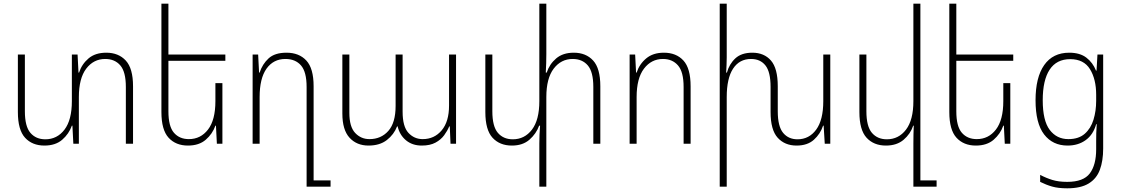

<svg xmlns="http://www.w3.org/2000/svg" viewBox="-20 -780 6089 1042"><path d="M557 -494Q623 -494 662.5 -451.5Q702 -409 702 -312V0H663V-308Q663 -390 633 -425Q603 -460 551 -460Q488 -460 448 -407.5Q408 -355 408 -253V0H378L373 -98H370Q354 -53 317.5 -21.5Q281 10 221 10Q155 10 116 -32.5Q77 -75 77 -172V-484H115V-176Q115 -94 145 -59Q175 -24 226 -24Q290 -24 330 -76.5Q370 -129 370 -231V-484H401L406 -386H409Q424 -432 460.5 -463Q497 -494 557 -494Z M1187 -329V0H1157L1152 -98H1149Q1133 -53 1096.5 -21.5Q1060 10 1000 10Q934 10 895 -32.5Q856 -75 856 -172V-760H894V-484H1203V-450H894V-176Q894 -94 924 -59.5Q954 -25 1005 -25Q1069 -25 1109 -77Q1149 -129 1149 -231V-329Z M1644 233V-308Q1644 -390 1613.5 -425Q1583 -460 1529 -460Q1464 -460 1426.5 -407.5Q1389 -355 1389 -253V0H1351V-484H1381L1386 -386H1389Q1404 -432 1437.5 -463Q1471 -494 1535 -494Q1603 -494 1642.5 -451.5Q1682 -409 1682 -312V199H1774V233Z M1980 10Q1916 10 1877 -32.5Q1838 -75 1838 -164V-484H1876V-168Q1876 -92 1907.5 -58.5Q1939 -25 1985 -25Q2048 -25 2087.5 -69.5Q2127 -114 2127 -205V-484H2165V-174Q2165 -93 2196.5 -59Q2228 -25 2274 -25Q2337 -25 2377 -72.5Q2417 -120 2417 -207V-484H2455V0H2425L2421 -94H2418Q2408 -70 2390.5 -46Q2373 -22 2343.5 -6Q2314 10 2269 10Q2218 10 2183.5 -18.5Q2149 -47 2138 -94H2135Q2118 -50 2079.5 -20Q2041 10 1980 10Z M3094 -494Q3160 -494 3199 -451.5Q3238 -409 3238 -312V0H3200V-308Q3200 -390 3170 -425Q3140 -460 3088 -460Q3025 -460 2985 -407.5Q2945 -355 2945 -253V233H2907V-1Q2907 -25 2908 -49.5Q2909 -74 2911 -98H2906Q2890 -54 2853.5 -22Q2817 10 2758 10Q2692 10 2653 -32.5Q2614 -75 2614 -172V-484H2652V-176Q2652 -94 2682 -59Q2712 -24 2763 -24Q2827 -24 2867 -76.5Q2907 -129 2907 -231V-760H2945V-487Q2945 -437 2942 -386H2947Q2962 -432 2998.5 -463Q3035 -494 3094 -494Z M3397 0V-484H3427L3432 -386H3435Q3450 -432 3487 -463Q3524 -494 3583 -494Q3650 -494 3689 -451.5Q3728 -409 3728 -312V0H3690V-308Q3690 -390 3659.5 -425Q3629 -460 3578 -460Q3515 -460 3475 -407.5Q3435 -355 3435 -253V0Z M4448 -484H4486V0H4456L4450 -98H4447Q4432 -53 4397 -21.5Q4362 10 4303 10Q4239 10 4200.5 -32.5Q4162 -75 4162 -172V-308Q4162 -390 4134 -425Q4106 -460 4056 -460Q3993 -460 3958.5 -407.5Q3924 -355 3924 -253V233H3886V-760H3924V-469Q3924 -447 3923 -427.5Q3922 -408 3921 -386H3925Q3938 -433 3971 -463.5Q4004 -494 4063 -494Q4127 -494 4164 -451.5Q4201 -409 4201 -312V-176Q4201 -94 4230 -59Q4259 -24 4308 -24Q4371 -24 4409.5 -76.5Q4448 -129 4448 -231Z M4975 199H5063V233H4937V0Q4937 -26 4937.5 -49.5Q4938 -73 4939 -98H4936Q4921 -53 4884 -21.5Q4847 10 4788 10Q4722 10 4683 -32.5Q4644 -75 4644 -172V-484H4682V-176Q4682 -94 4712 -59Q4742 -24 4793 -24Q4857 -24 4897 -76.5Q4937 -129 4937 -231V-760H4975Z M5463 -329V0H5433L5428 -98H5425Q5409 -53 5372.5 -21.5Q5336 10 5276 10Q5210 10 5171 -32.5Q5132 -75 5132 -172V-760H5170V-484H5479V-450H5170V-176Q5170 -94 5200 -59.5Q5230 -25 5281 -25Q5345 -25 5385 -77Q5425 -129 5425 -231V-329Z M5772 242Q5723 242 5690 232.5Q5657 223 5625 207V169Q5657 186 5691 196.5Q5725 207 5772 207Q5860 207 5894.5 161Q5929 115 5929 30V-14Q5929 -36 5929.5 -57.5Q5930 -79 5932 -106H5929Q5913 -49 5872 -19.5Q5831 10 5774 10Q5693 10 5646.5 -50.5Q5600 -111 5600 -236Q5600 -360 5647 -427Q5694 -494 5783 -494Q5841 -494 5876 -467Q5911 -440 5928 -397H5931L5936 -484H5967V26Q5967 93 5949 141.5Q5931 190 5888 216Q5845 242 5772 242ZM5778 -25Q5834 -25 5867 -54Q5900 -83 5914.5 -130.5Q5929 -178 5929 -233V-266Q5929 -350 5895.5 -404.5Q5862 -459 5788 -459Q5714 -459 5676.5 -402Q5639 -345 5639 -236Q5639 -125 5677 -75Q5715 -25 5778 -25Z"/></svg>

Font: Noto Sans Armenian SemiCondensed ExtraLight
Style: Regular
Weight: 200
Width: 4
Designer: Monotype Design Team
Foundry: Monotype Imaging Inc.
Version: Version 2.008; ttfautohint (v1.8.4.7-5d5b)